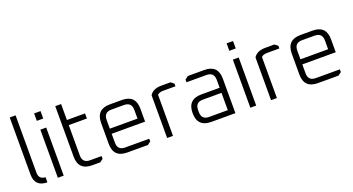

<svg xmlns="http://www.w3.org/2000/svg" viewBox="-48 -1338 3576 1943"><g transform="rotate(-20 1739.5 -366.5)"><path d="M78 -127V-740H141V-121Q141 -51 212 -48V7Q78 7 78 -127Z M324 -614V-694H393V-614ZM327 0V-518H390V0Z M550 -146V-690H613V-518H808V-463H613V-136Q613 -55 694 -55H818V-26L784 0H697Q550 0 550 -146Z M928 -146V-371Q928 -518 1075 -518H1205Q1351 -518 1351 -371V-232H991V-136Q991 -55 1072 -55H1331V-26L1297 0H1075Q928 0 928 -146ZM991 -287H1289V-381Q1289 -463 1207 -463H1072Q991 -463 991 -381Z M1504 0V-460Q1539 -518 1631 -518H1728L1762 -492V-463H1628Q1587 -463 1567 -442V0Z M1980 0Q1832 0 1832 -148Q1832 -296 1980 -296H2177V-381Q2177 -463 2095 -463H1881V-492L1915 -518H2093Q2239 -518 2239 -371V0ZM1895 -136Q1895 -55 1976 -55H2177V-241H1976Q1895 -241 1895 -159Z M2397 -614V-694H2466V-614ZM2400 0V-518H2463V0Z M2623 0V-460Q2658 -518 2750 -518H2847L2881 -492V-463H2747Q2706 -463 2686 -442V0Z M2981 -146V-371Q2981 -518 3128 -518H3258Q3404 -518 3404 -371V-232H3044V-136Q3044 -55 3125 -55H3384V-26L3350 0H3128Q2981 0 2981 -146ZM3044 -287H3342V-381Q3342 -463 3260 -463H3125Q3044 -463 3044 -381Z"/></g></svg>

Font: Oxanium Light
Style: Regular
Weight: 300
Designer: Severin Meyer
Version: Version 1.000